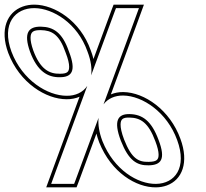

<svg xmlns="http://www.w3.org/2000/svg" viewBox="-232 -772 887 828"><path d="M209.9 -163 209.5 -164C195.1 -202.4 190.2 -235.9 193 -263.8L93.8 5L87.7 21H-11.3L12.1 -43L144.3 -401.5C125.4 -373.3 93.3 -358.5 55.6 -359C-26.4 -359 -135.7 -425 -182.5 -549C-227.1 -670 -166.2 -738 -82.8 -737C-4.4 -736 101.8 -673 145.2 -550C160.7 -509.7 165.1 -475.1 161 -446.9L262.1 -721L268.2 -737H367.2L343.8 -673L214.4 -322C233.6 -347.2 263.8 -360.4 299.2 -360C383.6 -359 489.2 -287 532 -168C575.9 -49 522.4 20 440.7 21C362.1 22 259.6 -39 209.9 -163ZM289.2 -165C322.9 -79 358.6 -58 409.2 -59C462.9 -60 483.7 -85 452 -168C421.1 -252 381.1 -279 326.7 -280C276.4 -281 256.1 -252 289.2 -165ZM-55.3 -657C-108.7 -658 -131.7 -631 -102.5 -549C-71.5 -465 -26.5 -438 26.1 -439C77.1 -439 98.5 -465 65.2 -550L64.8 -551C36.6 -633 -2.9 -656 -55.3 -657ZM195.9 -157.6C247.7 -28.4 354.8 37.1 440.9 36C457.3 35.8 472.9 33.1 487.2 27.9C553.8 3.7 583.6 -71.6 546.1 -173.1C501.4 -297.2 391.5 -373.9 299.4 -375C280.4 -375.2 262.3 -371.7 246.2 -365L357.9 -667.8L388.7 -752H257.9L248.1 -726.3L171.1 -517.5C168 -530.3 164.2 -542.4 159.2 -555.2C114 -683.4 2.8 -750.9 -82.6 -752C-100.8 -752.2 -118.3 -749.4 -134.3 -743.6C-200.8 -719.5 -234.1 -645.7 -196.5 -543.8C-147.7 -414.3 -33.6 -344 55.5 -344C75.3 -343.8 95.8 -348 111.1 -354.9L-1.9 -48.2L-32.7 36H98.1L107.9 10.3L183.9 -195.9C186.8 -183.8 190.7 -171.5 195.5 -158.8ZM303.1 -170.4C292.2 -199.3 287.7 -221 288 -235.2C288.5 -258.6 297.8 -265.6 326.5 -265C374 -264.1 408.2 -243.6 438 -162.7C447.5 -137.9 451.6 -119.3 451.9 -106.5C452.5 -82 442.9 -74.6 408.9 -74C365.2 -73.1 335.8 -87.2 303.1 -170.4ZM-55.6 -642C-9.4 -641.1 23.7 -624.3 50.7 -546L51.2 -544.7C61.9 -517.4 66.2 -497.6 66.2 -484.2C66.2 -460.9 56.9 -454 26 -454C-19.9 -453.1 -58.8 -474 -88.4 -554.1C-97 -578.2 -100.5 -596.9 -100.2 -609.7C-99.8 -634.5 -88.8 -642.6 -55.6 -642Z"/></svg>

Font: Nordica Plus
Style: NordicaClassicLightOpOblOl
Weight: 300
Version: Version 1.01